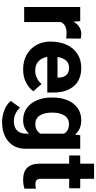

<svg xmlns="http://www.w3.org/2000/svg" viewBox="440 -1151 923 1843"><g transform="rotate(90 901.5 -229.5)"><path d="M47 -538H183L188 -473Q230 -548 308 -548Q336 -548 351 -542L349 -403Q338 -404 324 -405.5Q310 -407 298 -407Q217 -407 192 -352V0H47Z M379 -251Q379 -341 410 -408Q441 -475 498 -511.5Q555 -548 631 -548Q745 -548 806.5 -477Q868 -406 868 -284V-222H526Q534 -170 568 -138Q602 -106 656 -106Q694 -106 727.5 -121.5Q761 -137 786 -167L856 -88Q827 -47 773 -18.5Q719 10 646 10Q565 10 504.5 -24.5Q444 -59 411.5 -118.5Q379 -178 379 -251ZM527 -320H725V-333Q724 -377 700.5 -404Q677 -431 630 -431Q586 -431 560.5 -401.5Q535 -372 527 -320Z M1134 -548Q1223 -548 1272 -488L1278 -538H1408V-18Q1408 91 1337.5 151.5Q1267 212 1149 212Q1095 212 1038 190.5Q981 169 949 128L1013 40Q1039 68 1072 83.5Q1105 99 1143 99Q1201 99 1232 68.5Q1263 38 1263 -18V-47Q1214 10 1133 10Q1067 10 1018 -25Q969 -60 942.5 -122Q916 -184 916 -263V-273Q916 -355 942.5 -417Q969 -479 1018 -513.5Q1067 -548 1134 -548ZM1171 -107Q1233 -107 1263 -156V-383Q1234 -430 1172 -430Q1117 -430 1089 -386.5Q1061 -343 1061 -273V-263Q1061 -193 1088.5 -150Q1116 -107 1171 -107Z M1750 -108Q1771 -108 1791 -113V-3Q1752 10 1705 10Q1551 10 1551 -149V-432H1472V-538H1551V-671H1696V-538H1787V-432H1696V-164Q1696 -132 1708.5 -120Q1721 -108 1750 -108Z"/></g></svg>

Font: Freesentation 8 ExtraBold
Style: Regular
Weight: 800
Designer: glyphs from Roboto by Christian Robertson / Hangul glyphs from Noto Sans CJK(Source Han Sans) by Jang Soo-young and Kang
Foundry: PT&
Version: Version 2.001